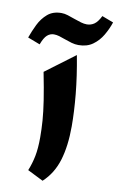

<svg xmlns="http://www.w3.org/2000/svg" viewBox="-197 -1041 678 1104"><g transform="rotate(10 142.0 -489.0)"><path d="M74.2 -961.4Q91.8 -961.4 111.1 -955.3Q130.4 -949.2 153.3 -940.9Q175.3 -933.1 193.6 -927.7Q211.9 -922.4 228 -922.4Q251.5 -922.4 271 -935.8Q290.5 -949.2 308.1 -984.9L375 -959.5Q362.3 -920.9 340.3 -883.3Q318.4 -845.7 284.4 -821.3Q250.5 -796.9 201.2 -796.9Q181.2 -796.9 160.6 -802.7Q140.1 -808.6 118.7 -816.4Q99.6 -823.7 83.3 -828.4Q66.9 -833 52.2 -833Q30.8 -833 13.4 -817.9Q-3.9 -802.7 -19 -762.2L-90.8 -789.6Q-77.1 -828.1 -57.9 -867.7Q-38.6 -907.2 -7.1 -934.3Q24.4 -961.4 74.2 -961.4ZM202.6 -738.8Q225.1 -619.1 234.9 -516.8Q244.6 -414.6 244.6 -330.1Q244.6 -214.8 219.2 -131.3Q193.8 -47.9 133.8 7.3L42 -38.6Q59.1 -80.6 68.1 -125.7Q77.1 -170.9 77.1 -235.8Q77.1 -283.7 73.5 -333.5Q69.8 -383.3 59.8 -449Q49.8 -514.6 30.8 -610.4Z"/></g></svg>

Font: Pinar ExtraBold
Style: Regular
Weight: 800
Designer: Amin Abedi
Version: Version 3.000